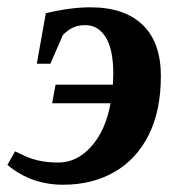

<svg xmlns="http://www.w3.org/2000/svg" viewBox="-47 -491 482 520"><path d="M184.6 -422.9Q164.1 -422.9 150.1 -416Q136.2 -409.2 123.5 -396.5L89.4 -318.4H52.7L77.1 -455.1Q143.1 -471.2 198.2 -471.2Q290 -471.2 339.4 -423.6Q388.7 -376 388.7 -284.7Q388.7 -191.9 356 -126Q323.2 -60.1 263.2 -25.4Q203.1 9.3 124 9.3Q37.1 9.3 -26.9 -44.4L-6.3 -81.1L22 -67.9Q59.1 -50.8 110.8 -50.8Q161.6 -50.8 200.4 -94.5Q239.3 -138.2 252.4 -211.4H94.2L103.5 -261.7H258.8L259.8 -291Q259.8 -357.4 239.3 -390.1Q218.8 -422.9 184.6 -422.9Z"/></svg>

Font: Tinos
Style: Bold Italic
Weight: 700
Italic angle: -16.333°
Designer: Steve Matteson
Foundry: Monotype Imaging Inc.
Version: Version 1.23